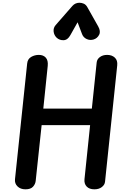

<svg xmlns="http://www.w3.org/2000/svg" viewBox="-20 -1414 940 1434"><path d="M170 0Q133 0 110.8 -21.8Q88.5 -43.5 92 -75.5L183 -940.5Q186.5 -973.5 212.8 -988.8Q239 -1004 270 -1004Q303.5 -1004 322 -983.5Q340.5 -963 336.5 -922L303.5 -603H666L702 -947Q704.5 -972 726.2 -988Q748 -1004 780 -1004Q816 -1004 837.8 -983.5Q859.5 -963 855.5 -926L764.5 -57Q762.5 -34 740.8 -17Q719 0 685 0Q647 0 627.2 -21Q607.5 -42 611 -75.5L653 -479.5H291L246.5 -62.5Q244 -39 226.5 -19.5Q209 0 170 0ZM679 -1119Q652 -1111 627.2 -1122.5Q602.5 -1134 593 -1159L559.5 -1247.5L505.5 -1151.5Q485.5 -1115 455.5 -1113.8Q425.5 -1112.5 404 -1131.5Q383.5 -1151 380.5 -1178.5Q377.5 -1206 396 -1227L520.5 -1369.5Q531.5 -1382 545.2 -1387.8Q559 -1393.5 573 -1393.5Q590 -1393.5 605.8 -1386.5Q621.5 -1379.5 632 -1361L713.5 -1216.5Q734 -1180 720.2 -1153.8Q706.5 -1127.5 679 -1119Z"/></svg>

Font: Edu NSW ACT Cursive
Style: Regular
Weight: 400
Designer: Tina and Corey Anderson, Eben Sorkin, Mirko Velimirovic
Foundry: Sorkin Type Co.
Version: Version 2.000